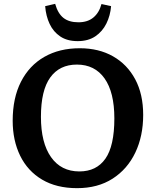

<svg xmlns="http://www.w3.org/2000/svg" viewBox="-20 -965 810 999"><path d="M381 14Q274 14 199 -30.5Q124 -75 85 -154.5Q46 -234 46 -337Q46 -455 89 -539.5Q132 -624 210.5 -669Q289 -714 395 -714Q494 -714 568 -672Q642 -630 683.5 -552.5Q725 -475 725 -367Q725 -257 684 -171Q643 -85 566 -35.5Q489 14 381 14ZM393 -73Q482 -73 528.5 -139.5Q575 -206 575 -349Q575 -485 524 -557Q473 -629 380 -629Q290 -629 241.5 -562Q193 -495 193 -357Q193 -222 245.5 -147.5Q298 -73 393 -73ZM384 -751Q330 -751 294 -775Q258 -799 238.5 -840Q219 -881 215 -933L267 -945Q281 -895 310 -872Q339 -849 388 -849Q436 -849 466 -874Q496 -899 508 -944L558 -933Q554 -884 533.5 -842.5Q513 -801 476 -776Q439 -751 384 -751Z"/></svg>

Font: Literata SemiBold
Style: Regular
Weight: 600
Designer: Latin by Veronika Burian and Jose Scaglione. Greek by Irene Vlachou. Cyrillic by Vera Evstafieva.
Foundry: TypeTogether
Version: Version 3.103; ttfautohint (v1.8.4.7-5d5b);gftools[0.9.29]